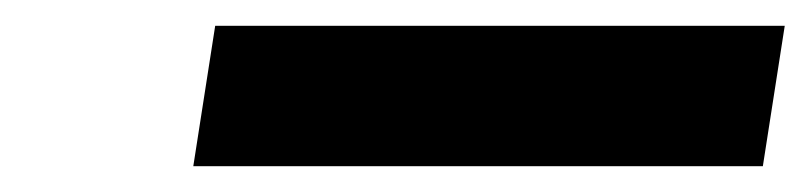

<svg xmlns="http://www.w3.org/2000/svg" viewBox="-20 -670 629 149"><path d="M589 -650 572 -541H130L147 -650Z"/></svg>

Font: Rambla
Style: Bold Italic
Weight: 700
Italic angle: -12°
Designer: Martin Sommaruga
Foundry: Martin Sommaruga
Version: Version 1.001